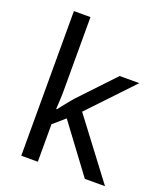

<svg xmlns="http://www.w3.org/2000/svg" viewBox="-139 -854 813 948"><g transform="rotate(20 267.0 -380.0)"><path d="M172 -363Q172 -347 170.5 -321Q169 -295 168 -276H172Q178 -284 190 -299Q202 -314 214.5 -329.5Q227 -345 236 -355L407 -536H510L293 -307L525 0H419L233 -250L172 -197V0H85V-760H172Z"/></g></svg>

Font: Noto Sans Gunjala Gondi
Style: Regular
Weight: 400
Designer: Ek Type
Foundry: Ek Type
Version: Version 1.004